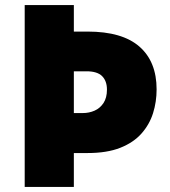

<svg xmlns="http://www.w3.org/2000/svg" viewBox="-20 -734 667 754"><path d="M595 -383Q595 -334 581 -289.5Q567 -245 535.5 -209.5Q504 -174 452 -153.5Q400 -133 324 -133H270V0H77V-714H270V-610H324Q460 -610 527.5 -551Q595 -492 595 -383ZM305 -290Q330 -290 351.5 -299.5Q373 -309 386.5 -329.5Q400 -350 400 -382Q400 -416 381 -435Q362 -454 320 -454H270V-290Z"/></svg>

Font: Noto Sans Thai Black
Style: Regular
Weight: 900
Version: Version 2.001